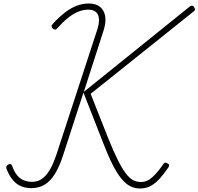

<svg xmlns="http://www.w3.org/2000/svg" viewBox="-20 -1056 1132 1095"><path d="M779 19Q748 19 722 5.5Q696 -8 671.5 -38Q647 -68 621.5 -118.5Q596 -169 568 -242L456 -528L339 -168Q319 -106 293 -64Q267 -22 234 -2.5Q201 17 159 17Q125 17 98 5Q71 -7 50.5 -32.5Q30 -58 16 -97Q15 -103 17.5 -108.5Q20 -114 28 -118Q36 -122 41 -120Q46 -118 49 -111Q61 -76 78 -56Q95 -36 116 -27.5Q137 -19 163 -19Q194 -19 218.5 -35.5Q243 -52 264 -87.5Q285 -123 303 -178L536 -891Q552 -943 538.5 -972Q525 -1001 483 -1001Q455 -1001 426.5 -989.5Q398 -978 368.5 -954.5Q339 -931 306 -894Q301 -887 294.5 -887Q288 -887 280 -894Q274 -900 274 -906Q274 -912 281 -920Q316 -958 349.5 -984Q383 -1010 417 -1023Q451 -1036 486 -1036Q546 -1036 569.5 -994Q593 -952 570 -880L458 -532L1060 -1017Q1068 -1024 1075.5 -1023.5Q1083 -1023 1087 -1015Q1092 -1007 1092 -1002Q1092 -997 1086 -992L497 -521L597 -268Q627 -194 651 -145.5Q675 -97 696 -69Q717 -41 737.5 -29.5Q758 -18 784 -18Q819 -18 849 -45.5Q879 -73 910 -118Q914 -125 919.5 -127.5Q925 -130 934 -125Q943 -121 944 -115Q945 -109 941 -102Q918 -69 894.5 -41.5Q871 -14 843 2.5Q815 19 779 19Z"/></svg>

Font: Playwrite CO Thin
Style: Regular
Weight: 250
Version: Version 1.002